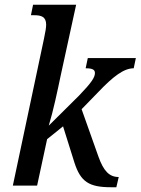

<svg xmlns="http://www.w3.org/2000/svg" viewBox="-20 -780 591 807"><path d="M447 7H469L479 -36C438 -36 415 -63 394 -121L323 -321L393 -393C455 -458 500 -493 542 -493L551 -536H349L340 -493C369 -493 379 -487 379 -473C379 -455 365 -433 313 -379L185 -252C204 -314 222 -400 235 -462L300 -760H119L110 -716H124C153 -716 174 -710 174 -676C174 -665 171 -646 165 -618L34 0H136L178 -195L245 -249L293 -96C319 -16 354 7 447 7Z"/></svg>

Font: Noto Serif Condensed Medium
Style: Italic
Weight: 500
Width: 3
Italic angle: -12°
Designer: Monotype Design Team
Foundry: Monotype Imaging Inc.
Version: Version 2.013